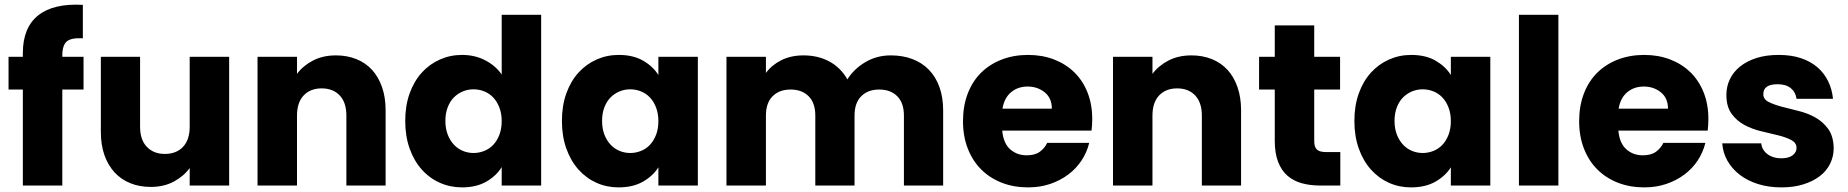

<svg xmlns="http://www.w3.org/2000/svg" viewBox="-20 -804 8009 832"><path d="M79 -416H17V-558H79V-574Q79 -684 145 -737Q211 -790 339 -783V-638Q289 -641 269.5 -624.5Q250 -608 250 -563V-558H342V-416H250V0H79Z M973 0H802V-76Q776 -40 733 -17Q690 6 633 6Q585 6 545 -10Q505 -26 476.5 -57Q448 -88 432.5 -132Q417 -176 417 -232V-558H587V-255Q587 -198 616.5 -167.5Q646 -137 694 -137Q744 -137 773 -167.5Q802 -198 802 -255V-558H973Z M1481 -303Q1481 -360 1452 -390.5Q1423 -421 1374 -421Q1325 -421 1296 -390.5Q1267 -360 1267 -303V0H1096V-558H1267V-484Q1293 -519 1336 -541.5Q1379 -564 1436 -564Q1484 -564 1524 -548Q1564 -532 1592 -501.5Q1620 -471 1635.5 -426.5Q1651 -382 1651 -326V0H1481Z M1736 -280Q1736 -346 1755 -399Q1774 -452 1807.5 -489Q1841 -526 1886 -546Q1931 -566 1982 -566Q2038 -566 2083 -542.5Q2128 -519 2154 -481V-740H2325V0H2154V-80Q2131 -42 2087.5 -17Q2044 8 1982 8Q1931 8 1886 -12Q1841 -32 1807.5 -69.5Q1774 -107 1755 -160.5Q1736 -214 1736 -280ZM2154 -279Q2154 -312 2144 -338Q2134 -364 2117.5 -381.5Q2101 -399 2078.5 -408Q2056 -417 2032 -417Q2008 -417 1986 -408Q1964 -399 1947 -382Q1930 -365 1920 -339Q1910 -313 1910 -280Q1910 -247 1920 -221Q1930 -195 1947 -177Q1964 -159 1986 -150Q2008 -141 2032 -141Q2056 -141 2078.5 -150Q2101 -159 2117.5 -176.5Q2134 -194 2144 -220Q2154 -246 2154 -279Z M2415 -280Q2415 -346 2434 -399Q2453 -452 2486.5 -489Q2520 -526 2565 -546Q2610 -566 2661 -566Q2724 -566 2767 -541Q2810 -516 2833 -479V-558H3004V0H2833V-79Q2810 -42 2766.5 -17Q2723 8 2660 8Q2609 8 2564.5 -12Q2520 -32 2486.5 -69.5Q2453 -107 2434 -160.5Q2415 -214 2415 -280ZM2833 -279Q2833 -312 2823 -338Q2813 -364 2796.5 -381.5Q2780 -399 2757.5 -408Q2735 -417 2711 -417Q2687 -417 2665 -408Q2643 -399 2626 -382Q2609 -365 2599 -339Q2589 -313 2589 -280Q2589 -247 2599 -221Q2609 -195 2626 -177Q2643 -159 2665 -150Q2687 -141 2711 -141Q2735 -141 2757.5 -150Q2780 -159 2796.5 -176.5Q2813 -194 2823 -220Q2833 -246 2833 -279Z M3897 -303Q3897 -358 3868 -387Q3839 -416 3790 -416Q3741 -416 3712 -387Q3683 -358 3683 -303V0H3513V-303Q3513 -358 3484 -387Q3455 -416 3406 -416Q3357 -416 3328 -387Q3299 -358 3299 -303V0H3128V-558H3299V-488Q3324 -522 3365.5 -543Q3407 -564 3462 -564Q3525 -564 3574 -537.5Q3623 -511 3652 -460Q3680 -505 3729.5 -534.5Q3779 -564 3840 -564Q3892 -564 3934 -548Q3976 -532 4005.5 -501.5Q4035 -471 4051 -426.5Q4067 -382 4067 -326V0H3897Z M4433 -429Q4391 -429 4361.5 -404.5Q4332 -380 4324 -333H4538Q4538 -379 4507 -404Q4476 -429 4433 -429ZM4700 -185Q4690 -144 4667 -109Q4644 -74 4609.5 -48Q4575 -22 4531 -7Q4487 8 4435 8Q4373 8 4321.5 -12Q4270 -32 4232.5 -69Q4195 -106 4174 -159.5Q4153 -213 4153 -279Q4153 -345 4173.5 -398.5Q4194 -452 4231.5 -489Q4269 -526 4321 -546Q4373 -566 4435 -566Q4496 -566 4547 -546.5Q4598 -527 4635 -491Q4672 -455 4692.5 -403.5Q4713 -352 4713 -288Q4713 -263 4710 -238H4323Q4328 -183 4357.5 -157Q4387 -131 4429 -131Q4465 -131 4486 -146.5Q4507 -162 4518 -185Z M5188 -303Q5188 -360 5159 -390.5Q5130 -421 5081 -421Q5032 -421 5003 -390.5Q4974 -360 4974 -303V0H4803V-558H4974V-484Q5000 -519 5043 -541.5Q5086 -564 5143 -564Q5191 -564 5231 -548Q5271 -532 5299 -501.5Q5327 -471 5342.5 -426.5Q5358 -382 5358 -326V0H5188Z M5504 -416H5436V-558H5504V-694H5675V-558H5787V-416H5675V-192Q5675 -167 5686.5 -156Q5698 -145 5727 -145H5788V0H5701Q5657 0 5621 -10Q5585 -20 5559 -42.5Q5533 -65 5518.5 -102.5Q5504 -140 5504 -194Z M5849 -280Q5849 -346 5868 -399Q5887 -452 5920.5 -489Q5954 -526 5999 -546Q6044 -566 6095 -566Q6158 -566 6201 -541Q6244 -516 6267 -479V-558H6438V0H6267V-79Q6244 -42 6200.5 -17Q6157 8 6094 8Q6043 8 5998.5 -12Q5954 -32 5920.5 -69.5Q5887 -107 5868 -160.5Q5849 -214 5849 -280ZM6267 -279Q6267 -312 6257 -338Q6247 -364 6230.5 -381.5Q6214 -399 6191.5 -408Q6169 -417 6145 -417Q6121 -417 6099 -408Q6077 -399 6060 -382Q6043 -365 6033 -339Q6023 -313 6023 -280Q6023 -247 6033 -221Q6043 -195 6060 -177Q6077 -159 6099 -150Q6121 -141 6145 -141Q6169 -141 6191.5 -150Q6214 -159 6230.5 -176.5Q6247 -194 6257 -220Q6267 -246 6267 -279Z M6562 -740H6733V0H6562Z M7103 -429Q7061 -429 7031.5 -404.5Q7002 -380 6994 -333H7208Q7208 -379 7177 -404Q7146 -429 7103 -429ZM7370 -185Q7360 -144 7337 -109Q7314 -74 7279.5 -48Q7245 -22 7201 -7Q7157 8 7105 8Q7043 8 6991.5 -12Q6940 -32 6902.5 -69Q6865 -106 6844 -159.5Q6823 -213 6823 -279Q6823 -345 6843.5 -398.5Q6864 -452 6901.5 -489Q6939 -526 6991 -546Q7043 -566 7105 -566Q7166 -566 7217 -546.5Q7268 -527 7305 -491Q7342 -455 7362.5 -403.5Q7383 -352 7383 -288Q7383 -263 7380 -238H6993Q6998 -183 7027.5 -157Q7057 -131 7099 -131Q7135 -131 7156 -146.5Q7177 -162 7188 -185Z M7926 -162Q7926 -126 7910.5 -94.5Q7895 -63 7865.5 -40.5Q7836 -18 7794 -5Q7752 8 7700 8Q7644 8 7598 -6.5Q7552 -21 7518.5 -47Q7485 -73 7465.5 -107.5Q7446 -142 7443 -183H7612Q7615 -154 7639 -136Q7663 -118 7698 -118Q7731 -118 7748 -131Q7765 -144 7765 -163Q7765 -185 7742.5 -197Q7720 -209 7686 -217.5Q7652 -226 7613 -235Q7574 -244 7540 -262Q7506 -280 7483.5 -311Q7461 -342 7461 -393Q7461 -429 7476 -460.5Q7491 -492 7520 -515.5Q7549 -539 7591 -552.5Q7633 -566 7688 -566Q7742 -566 7784 -552Q7826 -538 7855.5 -512.5Q7885 -487 7902 -452Q7919 -417 7923 -376H7765Q7761 -405 7740 -422Q7719 -439 7683 -439Q7621 -439 7621 -396Q7621 -374 7643.5 -362.5Q7666 -351 7699.5 -342Q7733 -333 7772.5 -323.5Q7812 -314 7845.5 -295.5Q7879 -277 7902 -245.5Q7925 -214 7926 -162Z"/></svg>

Font: SVN-Poppins
Style: Bold
Weight: 700
Designer: Ninad Kale (Devanagari), Jonny Pinhorn (Latin)
Foundry: Indian Type Foundry
Version: Version 3.200;PS 1.000;hotconv 16.6.54;makeotf.lib2.5.65590